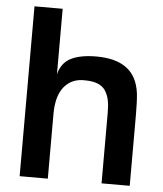

<svg xmlns="http://www.w3.org/2000/svg" viewBox="-52 -776 698 822"><g transform="rotate(5 296.5 -365.0)"><path d="M184.1 -730V-448.2Q196.3 -498.5 237.1 -518.8Q277.8 -539.1 346.2 -539.1Q429.2 -539.1 475.8 -504.6Q522.5 -470.2 532.2 -397.9Q536.1 -362.3 536.1 -304.2V0H415V-304.2Q415 -335.4 410.4 -357.7Q405.8 -379.9 394.3 -397.7Q382.8 -415.5 360.8 -424.3Q338.9 -433.1 306.2 -433.1Q251 -435.5 217.5 -396.2Q184.1 -356.9 184.1 -277.8V0H63V-730Z"/></g></svg>

Font: Nacelle SemiBold
Style: Regular
Weight: 600
Designer: Sora Sagano
Foundry: Sora Sagano
Version: Version 1.000;FEAKit 1.0